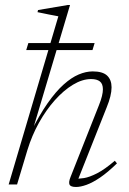

<svg xmlns="http://www.w3.org/2000/svg" viewBox="-20 -735 513 765"><path d="M89.5 -138 48 0H14.5L212.5 -670Q206 -671.5 196.2 -673.2Q186.5 -675 175 -677.2Q163.5 -679.5 151.8 -682Q140 -684.5 129.5 -686.5L131.5 -695L249.5 -715H259L107.5 -207H102Q136.5 -276.5 169.5 -323.5Q202.5 -370.5 233.5 -398.2Q264.5 -426 293.5 -438.2Q322.5 -450.5 349.5 -450.5Q389 -450.5 406.8 -433.8Q424.5 -417 424.5 -387Q424.5 -370.5 419.5 -350.2Q414.5 -330 405 -307L287.5 -11L276 -23.5Q293 -22 314.8 -25.5Q336.5 -29 366.8 -44.5Q397 -60 437.5 -94.5L446 -84Q409 -48 378.8 -27.5Q348.5 -7 324.5 1.5Q300.5 10 283 10Q261.5 10 257 0.5Q252.5 -9 261.5 -31L374.5 -316.5Q382.5 -336.5 386.2 -352Q390 -367.5 390 -379Q390 -401 378 -410.5Q366 -420 343 -420Q308 -420 270.8 -397.5Q233.5 -375 198.5 -335.8Q163.5 -296.5 135.2 -245.8Q107 -195 89.5 -138ZM84.5 -535.5 93 -563.5H357L348.5 -535.5Z"/></svg>

Font: Newsreader 16pt 16pt ExtraLight
Style: Italic
Weight: 250
Italic angle: -17°
Version: Version 1.003